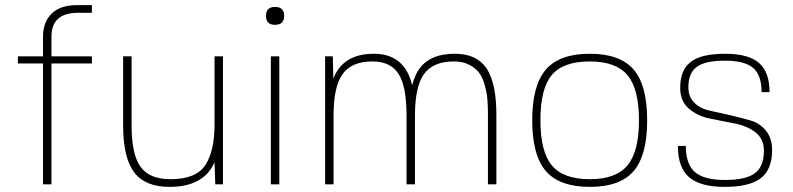

<svg xmlns="http://www.w3.org/2000/svg" viewBox="-20 -720 3096 750"><path d="M285 -670Q181 -670 181 -577V-500H339V-472H181V0H148V-472H50V-500H148V-577Q148 -633 181.5 -666.5Q215 -700 281 -700H339V-670Z M821 0 818 -86Q776 10 642 10Q547 10 504 -47Q461 -104 461 -230V-500H494V-230Q494 -117 529 -68.5Q564 -20 646 -20Q746 -20 782 -75Q818 -130 818 -233V-500H851V0Z M1071 0H1038V-500H1071ZM1054 -693Q1090 -693 1090 -658Q1090 -623 1054 -623Q1019 -623 1019 -658Q1019 -693 1054 -693Z M1435 -480Q1354 -480 1318.5 -431Q1283 -382 1283 -270V0H1250V-500H1280L1282 -413Q1320 -510 1440 -510Q1561 -510 1590 -387Q1606 -451 1647 -480.5Q1688 -510 1757 -510Q1842 -510 1880.5 -453Q1919 -396 1919 -270V0H1886V-270Q1886 -305 1884 -330.5Q1882 -356 1874 -386Q1866 -416 1852 -435Q1838 -454 1813 -467Q1788 -480 1753 -480Q1672 -480 1636.5 -431Q1601 -382 1601 -270V0H1568V-270Q1568 -382 1537 -431Q1506 -480 1435 -480Z M2112.5 -448.5Q2166 -510 2284 -510Q2402 -510 2455 -448.5Q2508 -387 2508 -250Q2508 -113 2455 -51.5Q2402 10 2284 10Q2166 10 2112.5 -51.5Q2059 -113 2059 -250Q2059 -387 2112.5 -448.5ZM2091 -250Q2091 -127 2136 -73.5Q2181 -20 2284 -20Q2386 -20 2431 -74Q2476 -128 2476 -250Q2476 -373 2431 -426.5Q2386 -480 2284 -480Q2180 -480 2135.5 -427Q2091 -374 2091 -250Z M2669 -379Q2669 -341 2693 -318Q2717 -295 2753.5 -287.5Q2790 -280 2832.5 -270Q2875 -260 2911.5 -249.5Q2948 -239 2972 -209.5Q2996 -180 2996 -133Q2996 -58 2952 -24Q2908 10 2811 10Q2715 10 2671.5 -28Q2628 -66 2628 -150H2659Q2659 -79 2694.5 -48Q2730 -17 2812 -17Q2894 -17 2929 -43.5Q2964 -70 2964 -131Q2964 -178 2930.5 -203.5Q2897 -229 2848.5 -238Q2800 -247 2752 -257Q2704 -267 2670.5 -296Q2637 -325 2637 -377Q2637 -447 2678.5 -478.5Q2720 -510 2812 -510Q2903 -510 2944.5 -474.5Q2986 -439 2986 -360H2955Q2955 -426 2922 -454.5Q2889 -483 2812 -483Q2735 -483 2702 -459Q2669 -435 2669 -379Z"/></svg>

Font: Fivo Sans Thin
Style: Regular
Weight: 250
Foundry: Alexander Slobzheninov
Version: 1.0